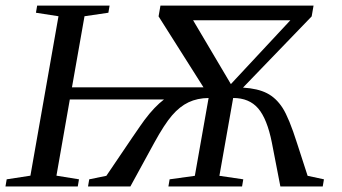

<svg xmlns="http://www.w3.org/2000/svg" viewBox="-31 -675 1239 695"><path d="M1141.6 -25.9 1137.2 0H983.9L953.1 -158.7Q936 -244.6 903.6 -282.5Q871.1 -320.3 813 -320.3L763.2 -38.6L849.6 -25.9L845.2 0H578.6L583 -25.9L674.3 -38.6L724.1 -320.3Q683.1 -319.8 651.4 -304.7Q619.6 -289.6 591.8 -257.3Q564 -225.1 527.1 -157.7Q490.2 -90.3 440.9 0H287.6L292 -25.9L354 -38.6Q472.7 -214.8 491.7 -240.2Q510.7 -265.6 528.1 -283.7Q545.4 -301.8 562.5 -314.9H221.7L173.3 -39.1L254.9 -25.9L250.5 0H-11.2L-6.8 -25.9L79.1 -39.1L180.7 -616.2L99.1 -628.9L103.5 -654.8H365.7L361.3 -628.9L274.9 -616.2L229.5 -358.9H705.6L543 -615.7L549.8 -654.8H1104L1097.2 -615.7L848.6 -357.9Q902.3 -354.5 935.3 -337.6Q968.3 -320.8 991.7 -284.7Q1015.1 -248.5 1044.4 -156.2L1082.5 -38.6ZM804.7 -370.6 1020 -601.6H668Z"/></svg>

Font: Liberation Serif
Style: Italic
Weight: 400
Italic angle: -16.333°
Designer: Steve Matteson
Foundry: Ascender Corporation
Version: Version 2.1.5